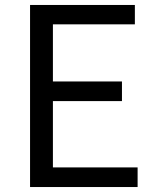

<svg xmlns="http://www.w3.org/2000/svg" viewBox="-20 -753 629 773"><path d="M101 0H534V-79H193V-346H471V-425H193V-655H523V-733H101Z"/></svg>

Font: GenYoGothic2 TW R
Style: Regular
Weight: 400
Version: Version 2.100;PS 2.1;hotconv 16.6.51;makeotf.lib2.5.65220 DE